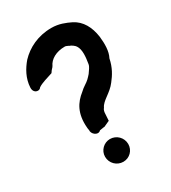

<svg xmlns="http://www.w3.org/2000/svg" viewBox="-159 -710 709 797"><g transform="rotate(-30 195.5 -311.5)"><path d="M15 -456C14 -438 25 -429 36 -429C41 -429 46 -430 51 -437C69 -449 95 -455 121 -464C127 -473 129 -476 137 -484L138 -486L139 -487C151 -514 182 -532 224 -532C229 -532 234 -529 241 -526L242 -525C249 -524 265 -512 268 -506C282 -485 278 -451 273 -420C271 -407 262 -398 253 -384C249 -379 243 -373 237 -367C226 -356 208 -348 193 -333C156 -304 130 -265 136 -194C136 -190 137 -186 138 -181V-175C142 -156 165 -144 177 -158L203 -162L204 -163C209 -165 220 -170 228 -174L230 -206C230 -214 232 -225 238 -231C250 -258 290 -271 316 -306C335 -330 352 -357 360 -397C374 -423 374 -460 370 -495C363 -544 342 -583 303 -603C278 -615 250 -627 214 -627C149 -627 97 -600 62 -563C38 -535 17 -499 15 -456ZM140 -52C140 -21 165 4 196 4C226 4 250 -20 250 -50C250 -81 225 -106 194 -106C165 -106 140 -82 140 -52Z"/></g></svg>

Font: SolarCharger
Style: 750
Weight: 700
Designer: Mew Too
Foundry: Cannot Into Space Fonts/KineticPlasma Fonts
Version: Version 1.100